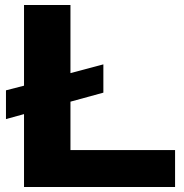

<svg xmlns="http://www.w3.org/2000/svg" viewBox="-20 -749 738 769"><path d="M76.2 0V-292L3.9 -272V-387.2L76.2 -405.8V-729H262.2V-456.1L394 -491.2V-377.9L262.2 -341.8V-147.9H681.2V0Z"/></svg>

Font: Hubot Sans Expanded
Style: Bold
Weight: 700
Width: 7
Designer: Deni Anggara
Foundry: GitHub
Version: Version 1.001;gftools[0.9.31]